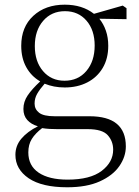

<svg xmlns="http://www.w3.org/2000/svg" viewBox="-20 -541 593 821"><path d="M255.9 -195.8Q314 -195.8 349.4 -237.5Q384.8 -279.3 384.8 -346.2Q384.8 -412.1 349.9 -452.6Q314.9 -493.2 257.8 -493.2Q200.2 -493.2 164.6 -451.9Q128.9 -410.6 128.9 -344.2Q128.9 -277.8 164.1 -236.8Q199.2 -195.8 255.9 -195.8ZM355 11.2H226.1Q209 11.2 192.4 10.3Q175.8 9.3 160.2 6.8Q130.9 29.3 116 53.2Q101.1 77.1 101.1 110.8Q101.1 167.5 145.3 197.3Q189.5 227.1 269 227.1Q365.7 227.1 414.8 189.7Q463.9 152.3 463.9 99.1Q463.9 63 440.7 37.1Q417.5 11.2 355 11.2ZM521 -505.9V-459L404.8 -460.9Q422.9 -438.5 432.9 -409.4Q442.9 -380.4 442.9 -345.2Q442.9 -290 418.9 -250Q395 -210 353 -188.5Q311 -167 256.8 -167Q232.9 -167 211.4 -171.1Q189.9 -175.3 170.9 -183.1Q149.9 -159.2 138.9 -139.9Q127.9 -120.6 127.9 -98.1Q127.9 -74.2 147 -59.1Q166 -43.9 213.9 -43.9H362.8Q518.1 -43.9 518.1 85Q518.1 129.4 490.2 169.4Q462.4 209.5 406.7 234.6Q351.1 259.8 267.1 259.8Q159.2 259.8 102.5 221.2Q45.9 182.6 45.9 121.1Q45.9 82 71.5 51.8Q97.2 21.5 142.1 -1Q113.3 -9.3 96.7 -27.8Q80.1 -46.4 80.1 -75.2Q80.1 -106 98.4 -133.1Q116.7 -160.2 151.9 -192.9Q113.8 -214.8 92.3 -253.7Q70.8 -292.5 70.8 -345.2Q70.8 -425.8 122.6 -473.4Q174.3 -521 256.8 -521Q332 -521 381.8 -481.9L504.9 -517.1Z"/></svg>

Font: Source Han Serif CN ExtraLight
Style: Regular
Weight: 250
Designer: Ryoko NISHIZUKA  (kana & ideographs); Frank Grießhammer (Latin, Greek & Cyrillic); Wenlong ZHANG  (bopomofo); Sandoll Co
Foundry: Adobe Systems Incorporated
Version: Version 1.001;PS 1.001;hotconv 16.6.54;makeotf.lib2.5.65590